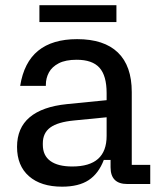

<svg xmlns="http://www.w3.org/2000/svg" viewBox="-20 -691 593 721"><path d="M213.2 10Q133.6 10 88.8 -29.3Q44 -68.6 44 -139.4Q44 -210.6 91.4 -250.6Q138.8 -290.6 231.2 -300L380.4 -314.8V-250.6L258 -238.6Q197.2 -232.8 169 -212.3Q140.8 -191.8 140.8 -152.8V-147.4Q140.8 -107 169.2 -86.4Q197.6 -65.8 251.4 -65.8Q316 -65.8 348.2 -94.4Q380.4 -123 380.4 -180.8V-264.2V-277.8V-341.4Q380.4 -406.8 353.5 -436.7Q326.6 -466.6 267.8 -466.6Q226.2 -466.6 200.7 -453.4Q175.2 -440.2 163.7 -418.9Q152.2 -397.6 152.2 -372.6V-368.6H55.8Q69.8 -457 123.3 -500.5Q176.8 -544 269.6 -544Q370.8 -544 422.8 -493.7Q474.8 -443.4 474.8 -345.4V-71.8H544.2V0H458Q395.2 0 395.2 -62.8V-90.4H369.8Q350.2 -39 312.8 -14.5Q275.4 10 213.2 10ZM128 -608.2V-671.4H417.2V-608.2Z"/></svg>

Font: Mozilla Headline ExtraLight
Style: Regular
Weight: 200
Designer: Studio DRAMA
Foundry: Studio DRAMA
Version: Version 1.000